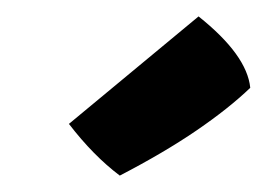

<svg xmlns="http://www.w3.org/2000/svg" viewBox="-20 -767 325 234"><path d="M64 -616 222 -747Q281 -700 285 -660Q259 -635 219.5 -608Q180 -581 126 -553Q94 -577 64 -616Z"/></svg>

Font: Inika
Style: Bold
Weight: 700
Version: Version 1.001